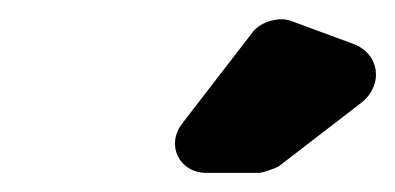

<svg xmlns="http://www.w3.org/2000/svg" viewBox="-20 -781 414 201"><path d="M350 -735 285 -759C272 -764 253 -758 245 -748L171 -652C153 -629 168 -600 196 -600H251C255 -600 269 -605 272 -607L359 -674C382 -693 377 -725 350 -735Z"/></svg>

Font: Trueno
Style: RoundBdIt
Weight: 700
Designer: Julieta Ulanovsky, Jasper
Foundry: Julieta Ulanovsky, Cannot Into Space Fonts
Version: Version 3.001